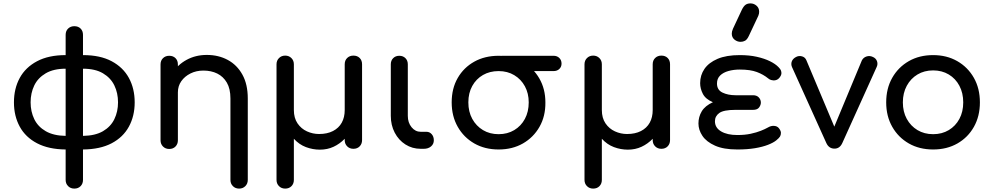

<svg xmlns="http://www.w3.org/2000/svg" viewBox="-20 -875 5844 1129"><path d="M468 4V-76Q540 -77 585.5 -103.5Q631 -130 652.5 -174.5Q674 -219 674 -273Q674 -328 652.5 -372.5Q631 -417 585.5 -444Q540 -471 468 -471V-551Q569 -551 636.5 -515Q704 -479 738 -416.5Q772 -354 772 -273Q772 -193 738 -130.5Q704 -68 636.5 -32.5Q569 3 468 4ZM366 4Q266 3 198 -32.5Q130 -68 96 -130.5Q62 -193 62 -273Q62 -354 96 -416.5Q130 -479 198 -515Q266 -551 366 -551V-471Q295 -471 249 -444Q203 -417 181.5 -372.5Q160 -328 160 -273Q160 -219 181.5 -174.5Q203 -130 249 -103.5Q295 -77 366 -76ZM417 234Q395 234 380.5 219.5Q366 205 366 183V-670Q366 -693 380.5 -707Q395 -721 417 -721Q440 -721 454 -707Q468 -693 468 -670V183Q468 205 454 219.5Q440 234 417 234Z M1386 234Q1364 234 1349.5 219.5Q1335 205 1335 183V-296Q1335 -353 1314 -389Q1293 -425 1257.5 -442.5Q1222 -460 1176 -460Q1134 -460 1100 -443Q1066 -426 1046 -397.5Q1026 -369 1026 -332H963Q963 -395 993.5 -444.5Q1024 -494 1077 -523Q1130 -552 1196 -552Q1265 -552 1319.5 -522.5Q1374 -493 1405.5 -436Q1437 -379 1437 -296V183Q1437 205 1422.5 219.5Q1408 234 1386 234ZM975 1Q953 1 938.5 -13.5Q924 -28 924 -50V-496Q924 -519 938.5 -533Q953 -547 975 -547Q998 -547 1012 -533Q1026 -519 1026 -496V-50Q1026 -28 1012 -13.5Q998 1 975 1Z M1657 234Q1635 234 1620.5 219.5Q1606 205 1606 183V-497Q1606 -519 1620.5 -533.5Q1635 -548 1657 -548Q1679 -548 1693.5 -533.5Q1708 -519 1708 -497V-228Q1708 -181 1729.5 -149.5Q1751 -118 1785 -102.5Q1819 -87 1856 -87Q1904 -87 1938 -104.5Q1972 -122 1989.5 -153.5Q2007 -185 2007 -228V-497Q2007 -520 2021.5 -534Q2036 -548 2058 -548Q2081 -548 2095 -534Q2109 -520 2109 -497V-51Q2109 -29 2095 -14.5Q2081 0 2058 0Q2036 0 2021.5 -14.5Q2007 -29 2007 -51V-59Q1978 -29 1941.5 -12Q1905 5 1861 5Q1819 5 1779 -10Q1739 -25 1708 -59V183Q1708 205 1694 219.5Q1680 234 1657 234Z M2454 0Q2404 0 2364 -25.5Q2324 -51 2301 -95Q2278 -139 2278 -194V-497Q2278 -519 2292 -533Q2306 -547 2328 -547Q2350 -547 2364 -533Q2378 -519 2378 -497V-194Q2378 -154 2400 -127Q2422 -100 2454 -100H2488Q2506 -100 2518.5 -86Q2531 -72 2531 -50Q2531 -28 2514.5 -14Q2498 0 2472 0Z M2912 4Q2831 4 2769 -31.5Q2707 -67 2671.5 -129.5Q2636 -192 2636 -273Q2636 -355 2671.5 -416.5Q2707 -478 2769 -512.5Q2831 -547 2912 -547Q2992 -547 3054 -511Q3116 -475 3151.5 -413.5Q3187 -352 3187 -273Q3188 -192 3152.5 -129.5Q3117 -67 3055 -31.5Q2993 4 2912 4ZM2912 -86Q2964 -86 3004 -110Q3044 -134 3066.5 -176Q3089 -218 3089 -273Q3089 -326 3066.5 -367.5Q3044 -409 3004 -433Q2964 -457 2912 -457Q2860 -457 2820 -434Q2780 -411 2757 -369.5Q2734 -328 2734 -273Q2734 -218 2757 -176Q2780 -134 2820 -110Q2860 -86 2912 -86ZM2934 -457Q2913 -457 2900 -470Q2887 -483 2887 -501Q2887 -521 2900 -534Q2913 -547 2934 -547H3235Q3256 -547 3269 -534Q3282 -521 3282 -501Q3282 -482 3269 -469.5Q3256 -457 3235 -457Z M3468 234Q3446 234 3431.5 219.5Q3417 205 3417 183V-497Q3417 -519 3431.5 -533.5Q3446 -548 3468 -548Q3490 -548 3504.5 -533.5Q3519 -519 3519 -497V-228Q3519 -181 3540.5 -149.5Q3562 -118 3596 -102.5Q3630 -87 3667 -87Q3715 -87 3749 -104.5Q3783 -122 3800.5 -153.5Q3818 -185 3818 -228V-497Q3818 -520 3832.5 -534Q3847 -548 3869 -548Q3892 -548 3906 -534Q3920 -520 3920 -497V-51Q3920 -29 3906 -14.5Q3892 0 3869 0Q3847 0 3832.5 -14.5Q3818 -29 3818 -51V-59Q3789 -29 3752.5 -12Q3716 5 3672 5Q3630 5 3590 -10Q3550 -25 3519 -59V183Q3519 205 3505 219.5Q3491 234 3468 234Z M4316 4Q4235 4 4184.5 -18.5Q4134 -41 4110.5 -76Q4087 -111 4087 -149Q4087 -188 4106.5 -220.5Q4126 -253 4172 -274Q4129 -292 4113 -323Q4097 -354 4097 -386Q4097 -433 4122.5 -470Q4148 -507 4199.5 -529Q4251 -551 4330 -551Q4386 -551 4430.5 -541Q4475 -531 4507.5 -515Q4540 -499 4558 -480Q4570 -468 4572.5 -459.5Q4575 -451 4575 -445Q4575 -432 4562.5 -417Q4550 -402 4529 -402Q4524 -402 4514.5 -404.5Q4505 -407 4497 -414Q4469 -437 4430.5 -451.5Q4392 -466 4330 -466Q4294 -466 4263.5 -457.5Q4233 -449 4214.5 -431Q4196 -413 4196 -384Q4196 -346 4228.5 -330.5Q4261 -315 4305 -315H4408Q4430 -315 4442 -302Q4454 -289 4454 -272Q4454 -257 4443.5 -243Q4433 -229 4408 -229H4305Q4235 -229 4209.5 -210.5Q4184 -192 4184 -162Q4184 -124 4220 -102.5Q4256 -81 4316 -81Q4360 -81 4394.5 -88.5Q4429 -96 4454 -106Q4479 -116 4493 -124Q4505 -131 4513 -133Q4521 -135 4528 -135Q4550 -135 4561 -120Q4572 -105 4572 -94Q4572 -81 4566.5 -72Q4561 -63 4545 -50Q4528 -36 4496 -23.5Q4464 -11 4419 -3.5Q4374 4 4316 4ZM4335 -629Q4315 -629 4299 -642Q4283 -655 4283 -677Q4283 -684 4284.5 -690Q4286 -696 4290 -706L4342 -817Q4352 -838 4363.5 -846.5Q4375 -855 4393 -855Q4413 -855 4428.5 -841.5Q4444 -828 4444 -806Q4444 -801 4443 -795Q4442 -789 4439 -782L4383 -663Q4373 -642 4361 -635.5Q4349 -629 4335 -629Z M4887 -1Q4854 -1 4839 -34L4637 -481Q4630 -498 4636 -514Q4642 -530 4661 -540Q4678 -549 4696.5 -543.5Q4715 -538 4722 -520L4910 -73H4862L5048 -520Q5057 -537 5075.5 -543Q5094 -549 5113 -540Q5131 -532 5137 -515Q5143 -498 5135 -481L4933 -34Q4918 -1 4887 -1Z M5467 4Q5386 4 5324 -31.5Q5262 -67 5226.5 -129.5Q5191 -192 5191 -273Q5191 -355 5226.5 -417.5Q5262 -480 5324 -515.5Q5386 -551 5467 -551Q5547 -551 5609 -515.5Q5671 -480 5706.5 -417.5Q5742 -355 5742 -273Q5742 -192 5707 -129.5Q5672 -67 5610 -31.5Q5548 4 5467 4ZM5467 -86Q5519 -86 5559 -110Q5599 -134 5621.5 -176Q5644 -218 5644 -273Q5644 -328 5621.5 -370.5Q5599 -413 5559 -437Q5519 -461 5467 -461Q5415 -461 5375 -437Q5335 -413 5312 -370.5Q5289 -328 5289 -273Q5289 -218 5312 -176Q5335 -134 5375 -110Q5415 -86 5467 -86Z"/></svg>

Font: Comfortaa
Style: Bold
Weight: 700
Designer: Johan Aakerlund
Foundry: Johan Aakerlund
Version: Version 3.104; ttfautohint (v1.8.1.43-b0c9)